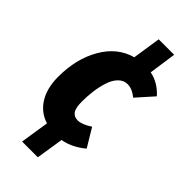

<svg xmlns="http://www.w3.org/2000/svg" viewBox="-266 -752 973 973"><g transform="rotate(45 220.0 -266.0)"><path d="M316.9 -142.1 376 -43.9Q317.4 4.4 254.9 15.1L231.9 162.1H119.1L143.1 7.8Q82.5 -11.2 49.3 -64.9Q16.1 -118.7 16.1 -200.2Q16.1 -328.1 70.3 -422.1Q124.5 -516.1 219.2 -542L242.2 -693.8H353L332 -546.9Q393.6 -534.7 439.9 -482.9L359.9 -393.1Q325.2 -421.9 292 -421.9Q264.2 -421.9 243.4 -401.1Q222.7 -380.4 211.4 -345.9Q200.2 -311.5 195.1 -274.2Q189.9 -236.8 189.9 -196.8Q189.9 -148.9 203.4 -130.9Q216.8 -112.8 242.2 -112.8Q272.5 -112.8 316.9 -142.1Z"/></g></svg>

Font: Fira Sans Compressed ExtraBold
Style: Italic
Weight: 800
Width: 3
Italic angle: -8°
Designer: Carrois Corporate & Edenspiekermann AG
Foundry: Carrois Corporate GbR & Edenspiekermann AG
Version: Version 4.203;PS 004.203;hotconv 1.0.88;makeotf.lib2.5.64775